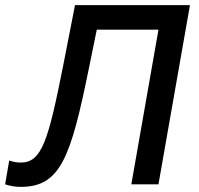

<svg xmlns="http://www.w3.org/2000/svg" viewBox="-52 -720 777 750"><path d="M29 10C183 10 224 -102 295 -452L326 -604H567L461 0H567L690 -700H241L196 -470C137 -172 112 -85 29 -85C12 -85 -1 -88 -16 -93L-32 0C-14 6 5 10 29 10Z"/></svg>

Font: Fixel Display 20240404 Medium
Style: Italic
Weight: 500
Italic angle: -10°
Designer: AlfaBravo + MacPaw
Foundry: Kyrylo Tkachov, Marchela Mozhyna, Serhii Makarenko, Maria Weinstein, Zakhar Kryvoshyya
Version: Version 1.211;Glyphs 3.2 (3225)